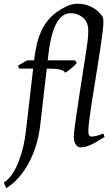

<svg xmlns="http://www.w3.org/2000/svg" viewBox="-69 -762 597 1019"><path d="M357.9 20Q344.2 20 333.5 5.4Q322.8 -9.3 322.8 -38.1Q322.8 -49.8 326.7 -81.1Q330.6 -112.3 336.9 -155.3Q343.3 -198.2 351.1 -249.5Q358.9 -300.8 366.9 -352.5Q375 -404.3 382.6 -452.9Q390.1 -501.5 395.5 -540Q399.9 -571.8 399.4 -598.4Q398.9 -625 391.6 -642.1Q386.7 -653.3 377.7 -662.6Q368.7 -671.9 356.9 -678.5Q345.2 -685.1 332 -688.5Q318.8 -691.9 305.7 -691.9Q284.2 -691.9 267.6 -680.9Q251 -669.9 238.5 -651.6Q226.1 -633.3 217.3 -609.6Q208.5 -585.9 202.6 -560.5Q196.8 -535.2 192.9 -510.3Q189 -485.4 187 -464.8L184.1 -441.9H328.6L338.4 -428.2Q333.5 -421.4 325.2 -413.3Q316.9 -405.3 307.6 -397.9Q298.3 -390.6 289.8 -384.5Q281.2 -378.4 276.4 -376Q273.9 -382.8 265.6 -387Q257.3 -391.1 244.9 -393.6Q232.4 -396 216.3 -397Q200.2 -397.9 182.1 -397.9H179.2L144 -94.2Q137.7 -40.5 122.3 9.5Q106.9 59.6 83.7 102.8Q60.5 146 30.3 180.4Q0 214.8 -36.1 236.8L-48.8 206.1Q-24.4 192.4 -4.6 163.1Q15.1 133.8 30 95.7Q44.9 57.6 54.7 14.9Q64.5 -27.8 68.8 -67.9L106.9 -397.9H33.2L25.9 -413.1L75.2 -441.9H111.8Q116.7 -481 124.3 -517.1Q131.8 -553.2 145 -585.4Q158.2 -617.7 179 -645.8Q199.7 -673.8 230.5 -696.8Q256.8 -715.8 285.2 -729Q313.5 -742.2 343.8 -742.2Q358.9 -742.2 378.2 -738.5Q397.5 -734.9 420.4 -723.1Q438.5 -713.4 450.7 -702.6Q462.9 -691.9 474.1 -675.3Q477.5 -670.4 478.8 -661.1Q480 -651.9 479.7 -639.9Q479.5 -627.9 478 -614.5Q476.6 -601.1 475.1 -587.9Q470.2 -547.9 462.6 -498.8Q455.1 -449.7 446.8 -397.7Q438.5 -345.7 430.2 -294.2Q421.9 -242.7 415 -198Q408.2 -153.3 404.1 -118.7Q399.9 -84 399.9 -65.9Q399.9 -49.3 404.5 -43.2Q409.2 -37.1 417 -37.1Q428.2 -37.1 443.1 -41Q458 -44.9 480 -53.2L485.8 -35.2Q461.9 -20 443.6 -9.5Q425.3 1 410.4 7.6Q395.5 14.2 382.8 17.1Q370.1 20 357.9 20Z"/></svg>

Font: Akkhara
Style: Italic
Weight: 400
Italic angle: -7°
Designer: J. Victor Gaultney
Version: Version 1.00 June 13, 2006, initial release